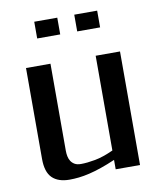

<svg xmlns="http://www.w3.org/2000/svg" viewBox="-75 -696 636 766"><g transform="rotate(-10 242.5 -313.5)"><path d="M333.5 -38.1Q301.8 -24.4 275.4 -15.4Q249 -6.3 226.3 -1Q203.6 4.4 183.6 6.6Q163.6 8.8 145.5 8.8Q99.6 8.8 75.4 -14.9Q51.3 -38.6 51.3 -91.8V-460H150.4V-106.9Q150.4 -95.7 152.6 -84.7Q154.8 -73.7 160.4 -64.9Q166 -56.2 175.8 -50.5Q185.5 -44.9 201.2 -44.9Q226.1 -44.9 259 -51Q292 -57.1 333.5 -76.2V-460H432.1V0H333.5ZM209 -568.4H115.7V-636.2H209ZM370.6 -568.4H277.8V-636.2H370.6Z"/></g></svg>

Font: Federov2
Style: Regular
Weight: 400
Designer: Olexa M. Volochay | Cyreal.org
Foundry: Olexa M. Volochay | Cyreal.org
Version: Version 1.000